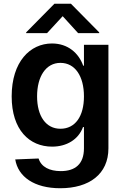

<svg xmlns="http://www.w3.org/2000/svg" viewBox="-20 -784 663 1020"><path d="M300 216C454 216 556 141 556 4V-546H426V-435H422C398 -502 341 -553 256 -553C140 -553 42 -456 42 -272C42 -94 136 -5 257 -5C334 -5 397 -43 421 -109H426V4C426 89 378 125 303 125C243 125 199 103 185 58L61 63C76 155 162 216 300 216ZM119 -608H230L313 -698L395 -608H507V-612L357 -764H269L119 -612ZM177 -272C177 -378 224 -450 301 -450C379 -450 426 -379 426 -272C426 -165 379 -100 301 -100C224 -100 177 -167 177 -272Z"/></svg>

Font: Wafeq Semi Bold
Style: Regular
Weight: 600
Designer: Rasmus Andersson & Azza Alameddine
Foundry: Google & TypeTogether
Version: Version 3.000;January 28, 2025;FontCreator 15.0.0.3014 64-bi